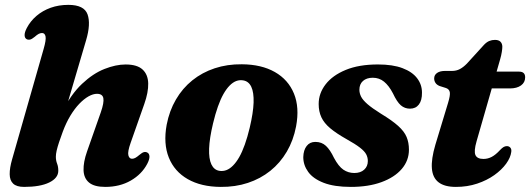

<svg xmlns="http://www.w3.org/2000/svg" viewBox="-20 -739 2134 773"><path d="M240.2 -283.6 326.5 -576.6Q346.2 -642.8 332.5 -681.1Q318.8 -719.4 255.2 -719.4Q216.6 -719.4 184.1 -707.8Q151.6 -696.1 127.1 -675.2Q102.6 -654.3 87.9 -626.3Q78.6 -608.5 79.1 -596.9Q79.5 -585.3 87.8 -581Q94.5 -577.9 101.5 -579.8Q108.5 -581.6 119.3 -590.4Q129.4 -599.4 136.2 -602.8Q143 -606.1 149.3 -606.1Q160.5 -606.1 163.4 -592.2Q166.2 -578.3 155.7 -542L28.7 -97.4Q18.7 -62.6 19 -37.7Q19.2 -12.8 33.1 0.4Q47 13.5 77.1 13.5Q141.8 13.5 178.2 -4.3Q214.7 -22.2 214.7 -51.6Q214.7 -68 209.8 -80.4Q204.9 -92.8 204.9 -108.2Q204.9 -118.6 208.1 -132.8Q211.4 -147.1 217.7 -166.2Q224.1 -185.3 232.8 -209Q246.3 -245.1 263.4 -273.4Q280.5 -301.6 299.2 -321.1Q318 -340.6 336.4 -351Q354.8 -361.3 370.4 -361.3Q392.8 -361.3 396.1 -343.7Q399.4 -326 385.9 -287L330.4 -129.1Q315.3 -86 316.4 -53.8Q317.4 -21.6 338.5 -4Q359.6 13.5 403.6 13.5Q462.2 13.5 506.5 -12Q550.9 -37.6 572.9 -79.6Q582.2 -97.4 581.7 -109Q581.3 -120.6 573 -124.9Q566.3 -128.4 559.3 -126.5Q552.3 -124.7 541.5 -115.5Q531.4 -106.9 524.6 -103.3Q517.9 -99.8 511.5 -99.8Q500.4 -99.8 496.8 -113.9Q493.2 -128 505.9 -163.8L560.9 -320.2Q577.6 -367.4 576.7 -403.2Q575.8 -439.1 553.9 -459.2Q532.1 -479.4 485.7 -479.4Q446.3 -479.4 400.5 -461.3Q354.7 -443.3 310.2 -401.4Q265.8 -359.6 229.5 -287.4Z M953.7 -480.2Q1032.7 -479.7 1086.6 -449Q1140.5 -418.3 1163.4 -362.4Q1186.4 -306.6 1172 -230Q1161.3 -173.8 1134.7 -128.5Q1108.1 -83.1 1068.3 -51.2Q1028.5 -19.3 977.8 -2.6Q927.1 14.1 868.1 13.5Q789.6 12.9 735.9 -17.8Q682.3 -48.4 659.7 -104.5Q637.1 -160.6 651 -236.7Q661.8 -293 688.3 -338.3Q714.7 -383.6 754.3 -415.5Q793.9 -447.4 844.4 -464.1Q894.9 -480.8 953.7 -480.2ZM862.8 -51.3Q877.4 -48.9 891.2 -54Q905 -59.2 918 -72.3Q931.1 -85.4 943.1 -106.3Q955 -127.2 965.6 -156.9Q976.2 -186.5 985.3 -224.6Q999.6 -284.9 1001 -326Q1002.3 -367.1 991.7 -389.5Q981.2 -411.8 959 -415.4Q944.5 -417.8 930.9 -412.7Q917.3 -407.5 904.4 -394.4Q891.5 -381.3 879.6 -360.4Q867.8 -339.5 857.3 -309.8Q846.8 -280.2 837.7 -242.1Q823.4 -182.2 821.9 -140.9Q820.5 -99.6 831 -77.3Q841.5 -55 862.8 -51.3Z M1406.4 -42.5Q1431.5 -42.5 1446.2 -55.9Q1460.9 -69.3 1460.9 -90.6Q1460.9 -105.3 1454.2 -117.9Q1447.6 -130.4 1429.1 -144.7Q1410.7 -159 1374.5 -179.2Q1333.7 -202.2 1309.3 -222.8Q1284.8 -243.4 1273.9 -266.8Q1263 -290.2 1263 -320.2Q1263 -363.3 1290.9 -399.4Q1318.8 -435.6 1371.9 -457.5Q1425 -479.5 1501.6 -479.5Q1561.4 -479.5 1600.5 -464.6Q1639.7 -449.8 1659.3 -424.1Q1678.9 -398.5 1678.9 -366.1Q1679.3 -334.8 1666.4 -318.2Q1653.6 -301.5 1630.7 -301.5Q1609.5 -301.5 1593.8 -315Q1578.2 -328.4 1561.9 -363.3Q1545.7 -394.4 1526.2 -410.2Q1506.8 -426 1480.8 -426Q1456 -426 1441.4 -413.1Q1426.9 -400.2 1426.9 -377.5Q1426.9 -363.7 1433.7 -350Q1440.5 -336.4 1459.2 -320Q1478 -303.6 1513.6 -281.3Q1558.6 -254.1 1583.1 -232Q1607.7 -209.9 1617 -187.4Q1626.4 -165 1626.4 -136.3Q1626.4 -92.5 1597.4 -58.7Q1568.4 -25 1516 -5.8Q1463.6 13.5 1392.7 13.5Q1325.7 13.5 1283.2 -3Q1240.8 -19.4 1220.9 -46.8Q1201 -74.2 1201 -106.5Q1201.8 -134.7 1214.6 -151.2Q1227.3 -167.7 1249.6 -167.7Q1275.3 -167.7 1292.3 -151.7Q1309.3 -135.8 1324.6 -103.5Q1342.9 -69.2 1362.5 -55.8Q1382.2 -42.5 1406.4 -42.5Z M1775.9 -384.5 1749.6 -392.8Q1738.5 -397.4 1733.3 -405.3Q1728 -413.2 1728 -423.1Q1728 -437.2 1739.7 -445.3Q1751.4 -453.4 1771.1 -453.4H1799.7Q1817.4 -453.4 1831.6 -461Q1845.8 -468.6 1859.8 -483L1928.7 -558.6Q1939.3 -569.7 1949.8 -574Q1960.4 -578.4 1972.7 -578.4Q1987.9 -578.4 1995.1 -570.8Q2002.4 -563.2 2002.4 -550.5Q2002.4 -543 2000.3 -529.7Q1998.3 -516.5 1993.4 -499.5L1898.7 -170.2Q1887.1 -129.8 1894.3 -114.4Q1901.5 -99.1 1926.4 -99.1Q1943.7 -99.1 1959.5 -107.3Q1975.3 -115.5 1992.9 -134.6Q2001.6 -143.8 2007.7 -147.2Q2013.8 -150.7 2020.7 -150.7Q2029.4 -150.7 2034.7 -144.5Q2040 -138.4 2038.4 -127.4Q2035.6 -104.6 2017.8 -80Q2000 -55.4 1970.2 -34.1Q1940.4 -12.9 1901 0.3Q1861.7 13.5 1815.4 13.5Q1769.8 13.5 1745.8 -5Q1721.7 -23.5 1718.8 -60.9Q1715.8 -98.4 1732.7 -155.8L1783.8 -324.4Q1793.1 -354.9 1791 -367.4Q1788.9 -379.8 1775.9 -384.5ZM1925.5 -383 1946.9 -450.6H2069.9Q2094.3 -450.6 2094.3 -427.7Q2094.3 -407 2077.6 -395Q2061 -383 2032.8 -383Z"/></svg>

Font: Fraunces Wonky
Style: Italic
Weight: 900
Italic angle: -16°
Version: Version 1.000;[b76b70a41]